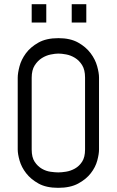

<svg xmlns="http://www.w3.org/2000/svg" viewBox="-20 -892 560 921"><path d="M388 -520Q388 -557 374 -579.5Q360 -602 339.5 -614.5Q319 -627 297 -631Q275 -635 260 -635Q245 -635 223 -630.5Q201 -626 181 -613.5Q161 -601 146.5 -578.5Q132 -556 132 -519V-175Q132 -137 146.5 -115.5Q161 -94 181 -82.5Q201 -71 223 -68Q245 -65 260 -65Q275 -65 297 -68.5Q319 -72 339.5 -83.5Q360 -95 374 -116.5Q388 -138 388 -175ZM455 -175Q455 -153 446.5 -121.5Q438 -90 415.5 -61Q393 -32 355 -11.5Q317 9 259 9Q202 9 165 -11.5Q128 -32 105.5 -61Q83 -90 74 -121.5Q65 -153 65 -175V-519Q65 -541 73.5 -573.5Q82 -606 104 -636Q126 -666 164 -687.5Q202 -709 260 -709Q317 -709 354.5 -688Q392 -667 414.5 -637Q437 -607 446 -574.5Q455 -542 455 -520ZM324 -784V-872H394V-784ZM132 -784V-872H202V-784Z"/></svg>

Font: Marvel
Style: Bold
Weight: 700
Designer: Carolina Trebol
Foundry: Carolina Trebol
Version: Version 1.001